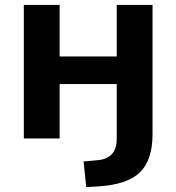

<svg xmlns="http://www.w3.org/2000/svg" viewBox="-20 -559 712 775"><path d="M328.1 196.3 317.4 92.8 371.1 87.9Q451.2 82 451.2 2V-219.7H220.7V0H76.2V-539.1H220.7V-331.1H451.2V-539.1H595.7V-17.6Q595.7 85.9 545.9 135.7Q496.1 185.5 377.9 193.4Z"/></svg>

Font: Min Sans Bold
Style: Regular
Weight: 700
Designer: Jinseong-Kim, NotoSansCJK, Nunito
Foundry: Jinseong-Kim
Version: Version 1.400;Glyphs 3.1.2 (3151)